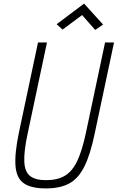

<svg xmlns="http://www.w3.org/2000/svg" viewBox="-20 -1037 656 1071"><path d="M236 14Q154 14 113 -14.5Q72 -43 66.5 -111Q61 -179 85 -295L192 -800H242L134 -291Q113 -192 115.5 -135.5Q118 -79 147.5 -55.5Q177 -32 237 -32Q300 -32 341.5 -56.5Q383 -81 410.5 -138.5Q438 -196 459 -295L566 -800H616L508 -291Q484 -175 450.5 -108Q417 -41 366 -13.5Q315 14 236 14ZM511 -870 438 -953 329 -872 296 -902 449 -1017 555 -900Z"/></svg>

Font: Victor Mono Thin
Style: Italic
Weight: 100
Italic angle: -12°
Monospace: yes
Designer: Rune Bjørnerås
Version: Version 1.561;gftools[0.9.30]